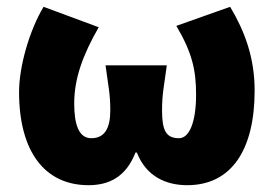

<svg xmlns="http://www.w3.org/2000/svg" viewBox="-20 -532 804 564"><path d="M240 12C300 12 350 -12 378 -84H382C410 -12 470 12 530 12C660 12 728 -92 728 -266C728 -364 698 -442 656 -512L498 -456C544 -378 556 -327 556 -254C556 -173 536 -126 506 -126C468 -126 456 -148 456 -208C456 -256 462 -280 470 -340H290C298 -280 304 -256 304 -208C304 -156 288 -126 248 -126C210 -126 198 -170 198 -228C198 -302 224 -372 270 -452L108 -512C66 -442 36 -336 36 -262C36 -86 112 12 240 12Z"/></svg>

Font: Giro Sans Black
Style: Regular
Weight: 900
Designer: Paul D. Hunt
Foundry: Adobe Systems Incorporated
Version: Version 1.000;PS 1.0;hotconv 1.0.88;makeotf.lib2.5.647800